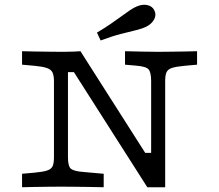

<svg xmlns="http://www.w3.org/2000/svg" viewBox="-20 -786 920 806"><path d="M598.4 0 290.3 -483.1H265.3V-201.6H206.5V-445.2Q206.5 -468.5 200.4 -481.5Q194.4 -494.4 177 -500.4Q159.7 -506.5 125.8 -509.7L72.6 -514.5V-571Q96.8 -570.2 125.4 -569.8Q154 -569.4 182.7 -569Q211.3 -568.5 235.5 -568.5H247.6Q272.6 -568.5 290.3 -569.4Q308.1 -570.2 317.7 -571L589.5 -144.4H614.5V-445.2Q614.5 -482.3 603.6 -494.8Q592.7 -507.3 550 -510.5L504.8 -514.5V-571Q535.5 -570.2 574.2 -569.4Q612.9 -568.5 643.5 -568.5Q667.7 -568.5 696.8 -569Q725.8 -569.4 754.8 -569.8Q783.9 -570.2 807.3 -571V-514.5L754 -509.7Q719.4 -506.5 702 -500.8Q684.7 -495.2 679 -482.7Q673.4 -470.2 673.4 -445.2V0ZM265.3 -125.8Q265.3 -88.7 277 -78.2Q288.7 -67.7 325.8 -64.5L415.3 -56.5V0Q385.5 -0.8 354 -1.2Q322.6 -1.6 292.7 -2Q262.9 -2.4 236.3 -2.4Q212.1 -2.4 183.1 -2Q154 -1.6 125.4 -1.2Q96.8 -0.8 72.6 0V-56.5L125.8 -61.3Q160.5 -64.5 177.8 -70.2Q195.2 -75.8 200.8 -88.3Q206.5 -100.8 206.5 -125.8V-201.6H265.3ZM402.4 -616.1 387.1 -649.2Q421 -669.4 446 -686.7Q471 -704 490.3 -718.1Q509.7 -732.3 525 -742.7Q540.3 -753.2 554 -758.9Q578.2 -769.4 599.2 -764.5Q620.2 -759.7 628.2 -741.9Q637.1 -724.2 627.4 -705.2Q617.7 -686.3 594.4 -674.2Q578.2 -666.1 552.4 -659.7Q526.6 -653.2 489.5 -644Q452.4 -634.7 402.4 -616.1Z"/></svg>

Font: Playfair 5pt SemiExpanded Light
Style: Regular
Weight: 300
Width: 6
Designer: Claus Eggers Sørensen
Foundry: Claus Eggers Sørensen
Version: Version 2.203